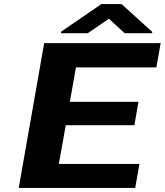

<svg xmlns="http://www.w3.org/2000/svg" viewBox="-20 -923 809 943"><path d="M640 -308 660 -423H323L353 -592H748L769 -711H197L72 0H644L665 -118H269L303 -308ZM728 -766 577 -903H478L281 -768L279 -760H411L515 -831L592 -760H727Z"/></svg>

Font: Asimov
Style: XWidIt
Weight: 500
Designer: Google
Version: Version 2.000980; 2014